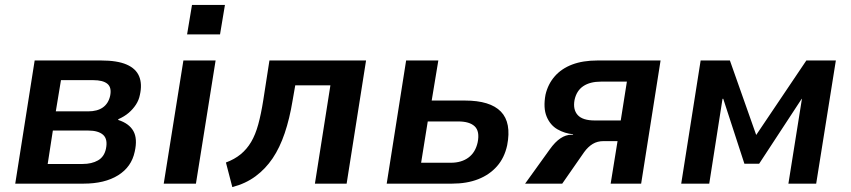

<svg xmlns="http://www.w3.org/2000/svg" viewBox="-20 -747 3461 781"><path d="M42 0 121 -501H391Q457 -501 495 -484.5Q533 -468 546 -436.5Q559 -405 549 -361Q545 -340 533 -321.5Q521 -303 503.5 -288Q486 -273 461 -262V-259Q505 -245 522.5 -214Q540 -183 528 -130Q515 -68 460.5 -34Q406 0 320 0ZM174 -80H316Q353 -80 378.5 -94.5Q404 -109 411 -142Q419 -181 399.5 -198.5Q380 -216 338 -216H195ZM207 -294H338Q376 -294 398.5 -310Q421 -326 428 -357Q435 -391 417 -406Q399 -421 359 -421H228Z M741 -607 761 -727H895L875 -607ZM646 0 726 -501H857L777 0Z M925 14 899 -86Q934 -99 959 -119.5Q984 -140 1001.5 -169.5Q1019 -199 1030.5 -241Q1042 -283 1051 -340L1076 -501H1469L1390 0H1261L1324 -400H1181L1170 -337Q1158 -264 1138 -205Q1118 -146 1089 -103Q1060 -60 1019.5 -30Q979 0 925 14Z M1553 0 1632 -501H1763L1736 -338H1871Q1974 -338 2017.5 -293Q2061 -248 2043 -156Q2032 -105 2001.5 -70.5Q1971 -36 1925 -18Q1879 0 1819 0ZM1693 -85H1814Q1857 -85 1885.5 -106Q1914 -127 1923 -168Q1932 -213 1911 -233Q1890 -253 1844 -253H1720Z M2116 0 2216 -139Q2238 -170 2260 -184.5Q2282 -199 2304 -199H2311V-201Q2277 -204 2247.5 -221Q2218 -238 2203.5 -273Q2189 -308 2199 -362Q2209 -405 2236.5 -436.5Q2264 -468 2307.5 -484.5Q2351 -501 2411 -501H2667L2588 0H2464L2492 -173H2435Q2410 -173 2391 -161.5Q2372 -150 2356 -128L2267 0ZM2399 -257H2505L2530 -415H2425Q2380 -415 2352.5 -396.5Q2325 -378 2317 -340Q2310 -301 2330 -279Q2350 -257 2399 -257Z M2751 0 2830 -501H2949L3056 -198L3260 -501H3380L3300 0H3187L3242 -345H3241L3068 -81H3008L2922 -345H2919L2865 0Z"/></svg>

Font: Nunito Sans 7pt SemiCondensed
Style: Bold Italic
Weight: 700
Width: 4
Italic angle: -9°
Designer: Vernon Adams
Foundry: Vernon Adams
Version: Version 3.101;gftools[0.9.27]